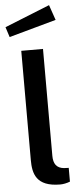

<svg xmlns="http://www.w3.org/2000/svg" viewBox="-68 -1014 452 1056"><g transform="rotate(-5 158.0 -486.0)"><path d="M245 -980 -4 -880 14 -824 274 -896ZM221 8C237 8 257 4 275 -3V-79L249 -80C208 -84 191 -109 191 -153V-743H71V-140C71 -66 87 8 221 8Z"/></g></svg>

Font: United Sans SemiBold
Style: Regular
Weight: 600
Designer: Pablo Impallari, Rodrigo Fuenzalida (Modified by Dan O. Williams)
Version: Version 1.000;PS 001.000;hotconv 1.0.88;makeotf.lib2.5.64775